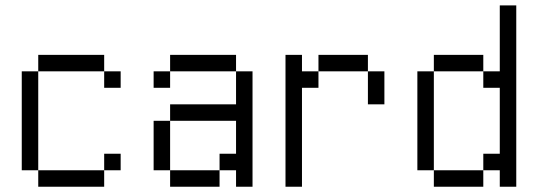

<svg xmlns="http://www.w3.org/2000/svg" viewBox="-20 -708 2040 728"><path d="M437.5 -62.5V-125H375V-62.5H125V0H375V-62.5ZM437.5 -375V-437.5H375V-375ZM125 -62.5Q125 -62.5 125 -437.5H62.5Q62.5 -437.5 62.5 -62.5ZM125 -437.5H375V-500H125Z M625 -62.5V0H812.5V-62.5ZM625 -62.5V-250H562.5V-62.5ZM875 -62.5V0H937.5V-437.5H875Q875 -437.5 875 -312.5H625V-250H875Q875 -250 875 -125H812.5V-62.5ZM625 -437.5H562.5V-375H625ZM625 -437.5H875V-500H625Z M1062.5 -500Q1062.5 -500 1062.5 0H1125Q1125 0 1125 -375H1187.5V-437.5H1125V-500ZM1375 -437.5Q1375 -437.5 1375 -312.5H1437.5Q1437.5 -312.5 1437.5 -437.5ZM1187.5 -437.5H1375V-500H1187.5Z M1625 -62.5V0H1812.5V-62.5ZM1625 -62.5Q1625 -62.5 1625 -437.5H1562.5Q1562.5 -437.5 1562.5 -62.5ZM1875 -62.5V0H1937.5V-687.5H1875Q1875 -687.5 1875 -437.5H1812.5V-375H1875Q1875 -375 1875 -125H1812.5V-62.5ZM1625 -437.5H1812.5V-500H1625Z"/></svg>

Font: Unifont
Style: Medium
Weight: 500
Version: Version 9.0.06